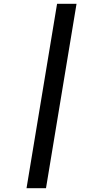

<svg xmlns="http://www.w3.org/2000/svg" viewBox="-20 -843 540 1006"><path d="M119 143 279 -823H381L221 143Z"/></svg>

Font: Iosevka Semibold Oblique
Style: Regular
Weight: 600
Italic angle: -9°
Monospace: yes
Designer: Belleve Invis
Foundry: Belleve Invis
Version: Version 32.5.0; ttfautohint (v1.8.4)